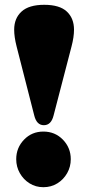

<svg xmlns="http://www.w3.org/2000/svg" viewBox="-20 -765 367 799"><path d="M164 -745Q228 -745 258 -717Q288 -689 288 -641.5Q288 -610.5 277.5 -571L203 -284.5Q193 -244 162.5 -244Q132.5 -244 122.5 -284.5L49 -572Q39 -611 39 -641.5Q39 -689 69.8 -717Q100.5 -745 164 -745ZM160.5 14Q128.5 14 103 -2Q77.5 -18 62.5 -44.5Q47.5 -71 47.5 -102.5Q47.5 -150 80 -183.8Q112.5 -217.5 160.5 -217.5Q209 -217.5 241.8 -183.8Q274.5 -150 274.5 -102.5Q274.5 -71 259.5 -44.5Q244.5 -18 218.8 -2Q193 14 160.5 14Z"/></svg>

Font: Fraunces 72pt S050 Black
Style: Regular
Weight: 900
Version: Version 1.000; ttfautohint (v1.8.3)